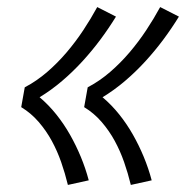

<svg xmlns="http://www.w3.org/2000/svg" viewBox="-20 -615 540 543"><path d="M350 -92Q342 -125 331 -156.5Q320 -188 304.5 -216.5Q289 -245 267.5 -270Q246 -295 218 -312L228 -368Q262 -386 291.5 -411.5Q321 -437 346.5 -467Q372 -497 393.5 -529.5Q415 -562 433 -595L486 -568Q465 -534 441.5 -502.5Q418 -471 391 -441.5Q364 -412 333.5 -386Q303 -360 270 -340Q296 -318 317.5 -291Q339 -264 356 -234Q373 -204 386.5 -171.5Q400 -139 409 -105ZM172 -92Q164 -125 153 -156.5Q142 -188 126.5 -216.5Q111 -245 89.5 -270Q68 -295 40 -312L50 -368Q84 -386 113.5 -411.5Q143 -437 168.5 -467Q194 -497 215.5 -529.5Q237 -562 255 -595L308 -568Q287 -534 263.5 -502.5Q240 -471 213 -441.5Q186 -412 155.5 -386Q125 -360 92 -340Q118 -318 139.5 -291Q161 -264 178 -234Q195 -204 208.5 -171.5Q222 -139 231 -105Z"/></svg>

Font: Iosevka Curly Slab Light
Style: Italic
Weight: 300
Italic angle: -9°
Monospace: yes
Designer: Belleve Invis
Foundry: Belleve Invis
Version: Version 22.1.2; ttfautohint (v1.8.4)